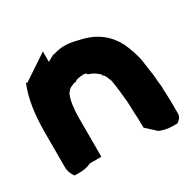

<svg xmlns="http://www.w3.org/2000/svg" viewBox="-110 -565 666 668"><g transform="rotate(-30 222.5 -231.5)"><path d="M6 -71C6 -54 12 -39 21 -28H28H43C60 -28 73 -31 88 -38H134V-197C134 -226 138 -262 147 -281V-282V-283C152 -290 158 -297 163 -300C168 -303 181 -308 184 -308H188L192 -312C200 -315 209 -317 225 -317C226 -317 229 -316 234 -315L236 -310L239 -309C253 -305 266 -297 278 -285L279 -281L280 -280C284 -278 288 -272 291 -264L292 -261L297 -249C302 -221 305 -191 308 -160L309 -139C309 -123 310 -107 311 -91C311 -75 312 -58 312 -44V-52L349 -18L352 -16C364 -11 382 -6 403 -6H414H421C431 -12 440 -22 440 -34V-78C440 -91 439 -102 439 -111V-115V-117C438 -123 438 -130 438 -138V-143V-145C436 -158 435 -171 434 -186V-187V-188C431 -206 428 -231 425 -252C421 -280 410 -309 399 -334C377 -378 337 -415 271 -428C238 -437 208 -441 173 -430L170 -429L168 -430C158 -425 150 -420 141 -415V-457L39 -389L36 -393C14 -341 6 -277 6 -208Z"/></g></svg>

Font: SolarCharger
Style: 1050
Weight: 1000
Designer: Mew Too
Foundry: Cannot Into Space Fonts/KineticPlasma Fonts
Version: Version 1.100